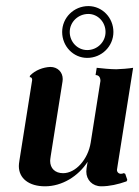

<svg xmlns="http://www.w3.org/2000/svg" viewBox="-20 -620 467 644"><path d="M276.4 -573.2C308.1 -573.2 334 -546.1 334 -512.7C334 -479.2 306.4 -452.1 272.5 -452.1C240.2 -452.1 213.9 -479.2 213.9 -512.7C213.9 -546.1 241.9 -573.2 276.4 -573.2ZM276.4 -599.6C227.8 -599.6 188.5 -560.8 188.5 -512.7C188.5 -464.6 226.1 -425.8 272.5 -425.8C321 -425.8 360.4 -464.6 360.4 -512.7C360.4 -560.8 322.8 -599.6 276.4 -599.6ZM43.2 -63C43.2 -21.7 76.9 4.9 131.1 4.9C188.2 4.9 242.7 -28.8 273.9 -77.4C270.3 -57.4 269.5 -51 269.5 -44.4C269.5 -16.4 290.3 4.9 319.6 4.9C347.2 4.9 375.7 -1.5 404.5 -11.7L407 -16.6L400.1 -36.9L395.5 -39.3C390.9 -37.6 388.7 -37.1 385.7 -37.1C377.9 -37.1 372.3 -42.7 372.3 -50.3C372.3 -51.3 373.3 -56.9 374.5 -64.7L426.5 -392.6C414.6 -390.4 381.6 -387.7 370.1 -387.7C351.1 -387.7 320.8 -390.6 304.4 -392.6L300.5 -368.2C311.3 -368.2 316.9 -360.8 316.9 -348.6L284.2 -141.6C275.1 -85 233.6 -39.1 191.7 -39.1C164.8 -39.1 148.2 -55.2 148.2 -80.6C148.2 -83.7 149.2 -89.8 150.1 -96.7L189.7 -346.7C190.2 -349.4 190.4 -352.1 190.4 -354.7C190.4 -378.2 173.3 -395.5 148.7 -395.5C125 -394.5 98.1 -384.8 80.6 -366.2L79.6 -361.3C85.4 -361.3 87.9 -357.9 87.9 -351.6L45.2 -82C43.9 -74.5 43.2 -67.1 43.2 -63Z"/></svg>

Font: RisaltypS01
Style: Medium
Weight: 500
Italic angle: -9°
Designer: gluk
Foundry: gluk
Version: Version 0.24